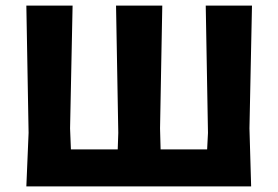

<svg xmlns="http://www.w3.org/2000/svg" viewBox="-20 -665 992 685"><path d="M74 0 82 -191 74 -645H239L230 -207L233 -132H400L402 -191L394 -645H559L551 -207L553 -132H719L722 -191L714 -645H879L870 -207L876 0Z"/></svg>

Font: Alegreya Sans ExtraBold
Style: Regular
Weight: 800
Designer: Juan Pablo del Peral
Foundry: Huerta Tipografica
Version: Version 2.007